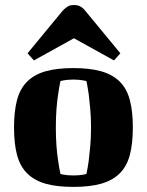

<svg xmlns="http://www.w3.org/2000/svg" viewBox="-20 -723 576 753"><path d="M199 -223Q199 -184 201.5 -150.5Q204 -117 208 -93Q212 -64 217 -41Q222 -39 230 -38Q243 -35 268 -35Q292 -35 306 -38Q314 -39 319 -41Q324 -64 328 -93Q331 -117 334 -150.5Q337 -184 337 -223Q337 -262 334 -295Q331 -328 328 -353Q324 -381 319 -405Q313 -406 305 -408Q298 -409 288.5 -410Q279 -411 268 -411Q255 -411 246 -410Q237 -409 230 -408Q222 -406 217 -405Q212 -381 208 -353Q204 -328 201.5 -295Q199 -262 199 -223ZM35 -223Q35 -287 47 -331.5Q59 -376 87 -403.5Q115 -431 159 -443.5Q203 -456 268 -456Q332 -456 376.5 -443.5Q421 -431 449 -403.5Q477 -376 489 -331.5Q501 -287 501 -223Q501 -159 489 -114.5Q477 -70 449 -42.5Q421 -15 376.5 -2.5Q332 10 268 10Q203 10 159 -2.5Q115 -15 87 -42.5Q59 -70 47 -114.5Q35 -159 35 -223ZM225 -680Q232 -688 242.5 -695.5Q253 -703 266 -703H274Q297 -703 315 -680L452 -514L427 -486L270 -573L113 -486L88 -514Z"/></svg>

Font: Bigshot One
Style: Regular
Weight: 400
Designer: Gesine Todt
Foundry: Gesine Todt
Version: Version 1.000